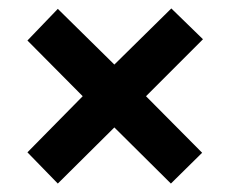

<svg xmlns="http://www.w3.org/2000/svg" viewBox="-20 -581 545 455"><path d="M386 -561 461 -488 326 -353 459 -219 385 -146 251 -279 117 -146 45 -220 176 -353 45 -485 117 -560 251 -428Z"/></svg>

Font: Noto Sans Lao Condensed
Style: Bold
Weight: 700
Width: 3
Designer: Monotype Design Team
Foundry: Monotype Imaging Inc.
Version: Version 2.003; ttfautohint (v1.8.4.7-5d5b)